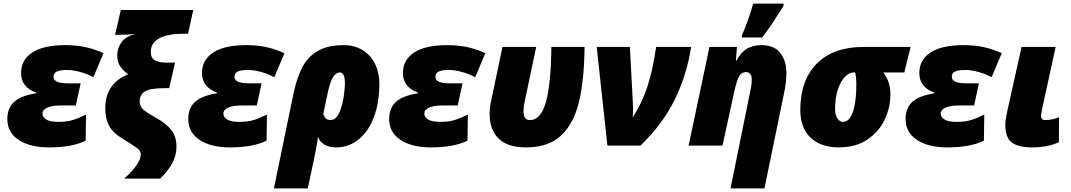

<svg xmlns="http://www.w3.org/2000/svg" viewBox="-20 -816 6001 1076"><path d="M21 -149Q21 -211 59.5 -245.5Q98 -280 182 -293V-297Q98 -328 98 -407Q98 -480 160.5 -521.5Q223 -563 346 -563Q410 -563 461 -551.5Q512 -540 560 -518L503 -383Q472 -401 430 -412.5Q388 -424 359 -424Q318 -424 299 -415.5Q280 -407 280 -386Q280 -368 299 -358.5Q318 -349 365 -349H432L405 -225H323Q272 -225 245 -213Q218 -201 218 -179Q218 -160 239 -146.5Q260 -133 307 -133Q355 -133 388.5 -143.5Q422 -154 462 -174L460 -28Q386 10 254 10Q148 10 84.5 -32Q21 -74 21 -149Z M769 49Q769 30 749 14.5Q729 -1 662 -42Q613 -71 591.5 -111Q570 -151 570 -208Q570 -282 604 -329Q638 -376 696 -398V-402Q669 -421 653 -445Q637 -469 637 -505Q637 -547 661.5 -580Q686 -613 742 -627Q701 -621 661 -621H625L657 -760H1063L1034 -627H1010Q920 -627 872.5 -601.5Q825 -576 825 -525Q825 -490 848.5 -477.5Q872 -465 911 -465H961L928 -322H904Q823 -322 793 -304Q763 -286 763 -249Q763 -222 779.5 -205.5Q796 -189 845 -161Q910 -126 939.5 -88Q969 -50 969 5Q969 52 947.5 94.5Q926 137 878 185H676Q769 101 769 49Z M1035 -149Q1035 -211 1073.5 -245.5Q1112 -280 1196 -293V-297Q1112 -328 1112 -407Q1112 -480 1174.5 -521.5Q1237 -563 1360 -563Q1424 -563 1475 -551.5Q1526 -540 1574 -518L1517 -383Q1486 -401 1444 -412.5Q1402 -424 1373 -424Q1332 -424 1313 -415.5Q1294 -407 1294 -386Q1294 -368 1313 -358.5Q1332 -349 1379 -349H1446L1419 -225H1337Q1286 -225 1259 -213Q1232 -201 1232 -179Q1232 -160 1253 -146.5Q1274 -133 1321 -133Q1369 -133 1402.5 -143.5Q1436 -154 1476 -174L1474 -28Q1400 10 1268 10Q1162 10 1098.5 -32Q1035 -74 1035 -149Z M1624 -288Q1643 -379 1674 -438.5Q1705 -498 1761 -530.5Q1817 -563 1905 -563Q1967 -563 2012.5 -535Q2058 -507 2082 -457.5Q2106 -408 2106 -346Q2106 -244 2076.5 -163Q2047 -82 1991.5 -36Q1936 10 1862 10Q1823 10 1797 -6.5Q1771 -23 1762 -50Q1758 -12 1739 80L1733 107L1705 240H1515ZM1913 -348Q1913 -410 1885 -410Q1863 -410 1846 -383.5Q1829 -357 1813 -279L1792 -178Q1802 -143 1830 -143Q1864 -143 1882 -186Q1900 -229 1906.5 -276.5Q1913 -324 1913 -348Z M2161 -149Q2161 -211 2199.5 -245.5Q2238 -280 2322 -293V-297Q2238 -328 2238 -407Q2238 -480 2300.5 -521.5Q2363 -563 2486 -563Q2550 -563 2601 -551.5Q2652 -540 2700 -518L2643 -383Q2612 -401 2570 -412.5Q2528 -424 2499 -424Q2458 -424 2439 -415.5Q2420 -407 2420 -386Q2420 -368 2439 -358.5Q2458 -349 2505 -349H2572L2545 -225H2463Q2412 -225 2385 -213Q2358 -201 2358 -179Q2358 -160 2379 -146.5Q2400 -133 2447 -133Q2495 -133 2528.5 -143.5Q2562 -154 2602 -174L2600 -28Q2526 10 2394 10Q2288 10 2224.5 -32Q2161 -74 2161 -149Z M2724 -178Q2724 -214 2732 -249L2796 -553H2985L2919 -240Q2914 -218 2914 -192Q2914 -143 2950 -143Q3011 -143 3039.5 -244.5Q3068 -346 3070 -553H3256Q3254 -368 3225 -246Q3196 -124 3125 -57Q3054 10 2928 10Q2824 10 2774 -39.5Q2724 -89 2724 -178Z M3324 -553H3510L3526 -251Q3528 -219 3528 -204Q3528 -190 3526 -158Q3579 -241 3608.5 -331.5Q3638 -422 3657 -553H3853Q3829 -395 3761 -257Q3693 -119 3569 0H3384Z M4184 -302Q4193 -338 4193 -372Q4193 -391 4184 -401.5Q4175 -412 4163 -412Q4142 -412 4130.5 -400Q4119 -388 4110 -360Q4101 -332 4088 -271L4029 0H3839L3956 -553H4110L4104 -477H4108Q4132 -523 4165.5 -543Q4199 -563 4248 -563Q4318 -563 4352.5 -519.5Q4387 -476 4387 -408Q4387 -353 4374 -294L4264 240H4074ZM4138 -618Q4154 -654 4172.5 -706Q4191 -758 4201 -796H4371V-784L4355 -758Q4332 -721 4306 -682Q4280 -643 4251 -606H4138Z M4465 -200Q4465 -366 4557.5 -459.5Q4650 -553 4819 -553H5083L5048 -410H4930Q4970 -360 4970 -286Q4970 -214 4938 -146Q4906 -78 4841 -34Q4776 10 4681 10Q4580 10 4522.5 -44.5Q4465 -99 4465 -200ZM4779 -338Q4779 -388 4772 -410H4764Q4738 -410 4714 -384.5Q4690 -359 4675 -313Q4660 -267 4660 -208Q4660 -170 4673.5 -151.5Q4687 -133 4703 -133Q4741 -133 4760 -189.5Q4779 -246 4779 -338Z M5055 -149Q5055 -211 5093.5 -245.5Q5132 -280 5216 -293V-297Q5132 -328 5132 -407Q5132 -480 5194.5 -521.5Q5257 -563 5380 -563Q5444 -563 5495 -551.5Q5546 -540 5594 -518L5537 -383Q5506 -401 5464 -412.5Q5422 -424 5393 -424Q5352 -424 5333 -415.5Q5314 -407 5314 -386Q5314 -368 5333 -358.5Q5352 -349 5399 -349H5466L5439 -225H5357Q5306 -225 5279 -213Q5252 -201 5252 -179Q5252 -160 5273 -146.5Q5294 -133 5341 -133Q5389 -133 5422.5 -143.5Q5456 -154 5496 -174L5494 -28Q5420 10 5288 10Q5182 10 5118.5 -32Q5055 -74 5055 -149Z M5614 -116Q5614 -143 5624 -189L5705 -553H5896L5821 -209Q5814 -174 5814 -168Q5814 -157 5819.5 -150Q5825 -143 5835 -143Q5876 -143 5915 -159L5914 -19Q5850 10 5763 10Q5687 10 5650.5 -17.5Q5614 -45 5614 -116Z"/></svg>

Font: Noto Sans Display Black
Style: Italic
Weight: 900
Italic angle: -12°
Designer: Monotype Design team
Foundry: Monotype Imaging Inc.
Version: Version 1.000